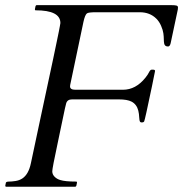

<svg xmlns="http://www.w3.org/2000/svg" viewBox="-20 -708 700 728"><path d="M245.6 -380.4Q245.6 -367.7 265.6 -367.7H446.3Q494.6 -367.7 531.2 -413.1Q541 -425.3 545.4 -434.6Q549.8 -443.8 555.2 -443.8H560.5Q567.9 -443.8 567.9 -439Q567.9 -438.5 567.6 -437.5Q567.4 -436.5 566.4 -431.2Q565.4 -425.8 563 -414.6Q560.5 -403.3 556.6 -382.8Q529.3 -251.5 526.6 -247.6Q523.9 -243.7 518.3 -243.7Q512.7 -243.7 511.2 -246.1Q508.3 -250.5 507.8 -263.4Q507.3 -276.4 504.4 -288.3Q501.5 -300.3 494.9 -309.1Q488.3 -317.9 478.5 -322.8Q462.4 -331.1 431.2 -331.1H252.9Q235.4 -331.1 231 -316.4Q229.5 -312.5 226.3 -297.1Q223.1 -281.7 218.5 -260Q213.9 -238.3 208.5 -212.4Q203.1 -186.5 197.8 -161.1Q178.2 -69.8 178.2 -58.3Q178.2 -46.9 186.8 -38.1Q195.3 -29.3 208.5 -25.4Q226.6 -19.5 269 -19.5Q272 -19.5 272 -15.6L269.5 -3.9Q268.1 0 265.1 0H3.4Q0 0 0 -3.9L2.4 -15.6Q4.4 -19.5 14.4 -19.5Q24.4 -19.5 38.8 -21.7Q53.2 -23.9 64.5 -31.2Q88.4 -46.9 97.2 -89.4Q118.2 -187.5 134 -262.5Q149.9 -337.4 161.9 -392.8Q173.8 -448.2 181.9 -486.3Q189.9 -524.4 195.1 -549.6Q200.2 -574.7 203.1 -588.4Q206.1 -602.1 207 -608.9Q209 -618.7 209 -620.6Q209 -668.9 115.2 -668.9Q112.3 -668.9 112.3 -672.9L114.7 -684.6Q115.7 -688.5 119.6 -688.5H630.4Q642.6 -688.5 648.7 -687Q654.8 -685.5 654.8 -679.9Q654.8 -674.3 654.3 -672.4L627 -543.9Q624 -531.7 617.2 -531.7Q604.5 -531.7 602.5 -543Q601.1 -550.3 601.1 -559.8Q601.1 -569.3 599.4 -581.8Q597.7 -594.2 590.8 -610.1Q584 -626 572.8 -637.2Q548.3 -661.6 509.8 -661.6H344.2Q315.4 -661.6 309.6 -657.2Q302.2 -651.4 296.4 -625L246.1 -385.7Q245.6 -383.8 245.6 -380.4Z"/></svg>

Font: Cardo-Italic
Style: Italic
Weight: 400
Italic angle: -12°
Designer: David J. Perry
Foundry: David J. Perry
Version: Version 0.991